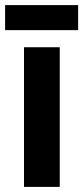

<svg xmlns="http://www.w3.org/2000/svg" viewBox="-36 -732 326 752"><path d="M198 0H58V-547H198ZM270 -712V-614H-16V-712Z"/></svg>

Font: Noto Sans Display Condensed
Style: Bold
Weight: 700
Width: 3
Designer: Monotype Design Team
Foundry: Monotype Imaging Inc.
Version: Version 2.003